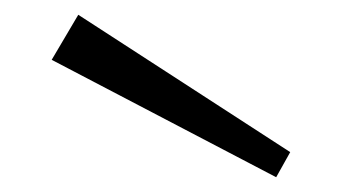

<svg xmlns="http://www.w3.org/2000/svg" viewBox="-20 -996 463 260"><path d="M50 -915 354 -756 373 -790 86 -976Z"/></svg>

Font: Sprat Extended Black
Style: Regular
Weight: 900
Width: 9
Designer: Ethan Nakache
Foundry: Collletttivo
Version: Version 2.000;Glyphs 3.2 (3217)